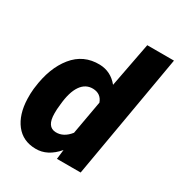

<svg xmlns="http://www.w3.org/2000/svg" viewBox="-178 -871 937 1003"><g transform="rotate(30 290.0 -370.0)"><path d="M20 -265.1Q35.2 -390.1 96.2 -465.3Q157.2 -540.5 255.4 -538.1Q322.8 -536.1 367.2 -481.4L418.5 -750H579.6L449.7 0H306.6L313.5 -57.1Q254.4 12.2 182.1 10.3Q106 9.3 62.7 -46.1Q19.5 -101.6 16.6 -194.8Q15.6 -225.6 18.6 -254.9ZM180.2 -254.4Q176.3 -223.1 176.8 -199.7Q176.8 -118.7 231.4 -117.2Q278.8 -115.7 315.9 -162.6L352.1 -365.2Q335.9 -410.2 287.6 -411.6Q242.7 -412.6 215.1 -372.8Q187.5 -333 180.2 -254.4Z"/></g></svg>

Font: TypoPRO Roboto
Style: Italic
Weight: 900
Italic angle: -12°
Designer: Google
Version: Version 2.136; 2016